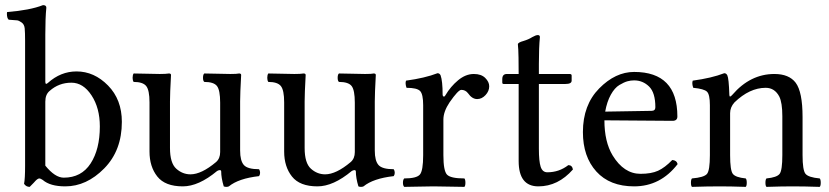

<svg xmlns="http://www.w3.org/2000/svg" viewBox="-20 -728 3239 750"><path d="M174 -373Q157 -359 157 -331V-81Q195 -34 229 -34Q298 -34 334 -89.5Q370 -145 370 -234Q370 -306 337.5 -355.5Q305 -405 259 -405Q210 -405 174 -373ZM167 -404Q217 -449 279 -449Q348 -449 402 -394Q456 -339 456 -252Q456 -140 387 -70Q318 0 235 0Q176 0 147 -25Q138 -31 134 -31Q128 -31 119 -22Q116 -18 96 2Q82 2 74 -10Q78 -29 78 -81V-569Q78 -601 76.5 -617Q75 -633 64 -640.5Q53 -648 47 -648.5Q41 -649 14 -651Q7 -657 7 -674Q7 -679 8 -681Q97 -688 148 -708Q161 -708 161 -698Q157 -658 157 -593V-409Q157 -395 167 -404Z M694 0Q625 0 594.5 -38.5Q564 -77 564 -136V-328Q564 -376 551 -392Q538 -408 502 -408Q498 -414 498 -424Q498 -435 502 -441Q519 -441 553.5 -440Q588 -439 604 -439Q628 -439 640 -441Q648 -441 648 -435Q644 -362 644 -332V-150Q644 -91 668.5 -69Q693 -47 724 -47Q767 -47 824 -95Q840 -109 840 -134V-327Q840 -376 827.5 -392Q815 -408 778 -408Q773 -412 773 -424Q773 -437 778 -441Q795 -441 829.5 -440Q864 -439 880 -439Q906 -439 914 -441Q922 -441 922 -435Q918 -362 918 -332V-140Q918 -100 932.5 -83.5Q947 -67 992 -67Q996 -61 996 -53Q996 -46 992 -40Q912 -31 874 0Q870 2 864 2Q858 2 854 0Q844 -33 844 -59Q843 -64 838 -63.5Q833 -63 828 -60Q756 0 694 0Z M1220 0Q1151 0 1120.5 -38.5Q1090 -77 1090 -136V-328Q1090 -376 1077 -392Q1064 -408 1028 -408Q1024 -414 1024 -424Q1024 -435 1028 -441Q1045 -441 1079.5 -440Q1114 -439 1130 -439Q1154 -439 1166 -441Q1174 -441 1174 -435Q1170 -362 1170 -332V-150Q1170 -91 1194.5 -69Q1219 -47 1250 -47Q1293 -47 1350 -95Q1366 -109 1366 -134V-327Q1366 -376 1353.5 -392Q1341 -408 1304 -408Q1299 -412 1299 -424Q1299 -437 1304 -441Q1321 -441 1355.5 -440Q1390 -439 1406 -439Q1432 -439 1440 -441Q1448 -441 1448 -435Q1444 -362 1444 -332V-140Q1444 -100 1458.5 -83.5Q1473 -67 1518 -67Q1522 -61 1522 -53Q1522 -46 1518 -40Q1438 -31 1400 0Q1396 2 1390 2Q1384 2 1380 0Q1370 -33 1370 -59Q1369 -64 1364 -63.5Q1359 -63 1354 -60Q1282 0 1220 0Z M1709 -358Q1709 -353 1712.5 -351Q1716 -349 1720 -356Q1740 -390 1769.5 -414.5Q1799 -439 1831 -439Q1860 -439 1875.5 -423.5Q1891 -408 1891 -391Q1891 -372 1876.5 -356.5Q1862 -341 1844 -341Q1824 -341 1808 -364Q1798 -377 1782 -377Q1770 -377 1736 -328Q1712 -292 1712 -261V-122Q1712 -61 1726 -46Q1740 -31 1794 -31Q1798 -27 1798 -14Q1798 -2 1794 2Q1777 2 1735.5 1Q1694 0 1673 0Q1652 0 1614 1Q1576 2 1559 2Q1554 -3 1554 -14Q1554 -26 1559 -31Q1607 -31 1620 -46Q1633 -61 1633 -122V-317Q1633 -360 1621 -372.5Q1609 -385 1568 -385Q1562 -402 1566 -413Q1640 -423 1689 -442Q1697 -442 1701 -434Q1709 -412 1709 -358Z M1960 -439H2006Q2006 -477 2005.5 -502Q2005 -527 2004.5 -534.5Q2004 -542 2003.5 -547Q2003 -552 2003 -555Q2003 -562 2025 -568Q2045 -574 2059 -583Q2073 -591 2081 -591Q2089 -591 2089 -583Q2085 -543 2085 -478V-439H2205Q2213 -439 2213 -433V-413Q2213 -400 2189 -400H2085V-147Q2085 -98 2092 -76.5Q2099 -55 2118 -55Q2164 -55 2200 -83Q2215 -83 2218 -66Q2160 0 2083 0Q2006 0 2006 -99V-400H1947Q1942 -400 1942 -406V-419Q1942 -439 1960 -439Z M2344 -292 2525 -295Q2540 -295 2540 -309Q2540 -366 2515.5 -390Q2491 -414 2457 -414Q2444 -414 2431 -410.5Q2418 -407 2399.5 -396Q2381 -385 2366 -358Q2351 -331 2344 -292ZM2457 0Q2362 0 2309.5 -58Q2257 -116 2257 -212Q2257 -318 2320.5 -382.5Q2384 -447 2457 -447Q2626 -447 2626 -273Q2626 -256 2607 -256L2341 -258Q2341 -174 2373 -121Q2417 -49 2482 -49Q2524 -49 2550.5 -61Q2577 -73 2606 -103Q2623 -102 2627 -87Q2560 0 2457 0Z M2841 -358Q2911 -439 3005 -439Q3062 -439 3088 -405Q3115 -369 3115 -271V-122Q3115 -63 3126.5 -49Q3138 -35 3182 -31Q3186 -27 3186 -14Q3186 -2 3182 2Q3122 0 3076 0Q3034 0 2974 2Q2970 -2 2970 -14Q2970 -27 2974 -31Q3015 -35 3025.5 -49Q3036 -63 3036 -122V-274Q3036 -327 3024 -351Q3006 -385 2971 -385Q2908 -385 2849 -328Q2832 -309 2832 -286V-122Q2832 -63 2842.5 -49Q2853 -35 2893 -31Q2897 -27 2897 -14Q2897 -2 2893 2Q2833 0 2793 0Q2743 0 2683 2Q2679 -2 2679 -14Q2679 -27 2683 -31Q2730 -35 2741.5 -48.5Q2753 -62 2753 -122V-317Q2753 -359 2741.5 -370Q2730 -381 2688 -385Q2682 -402 2686 -413Q2760 -423 2809 -442Q2817 -442 2821 -434Q2827 -422 2829 -358Q2829 -344 2841 -358Z"/></svg>

Font: Fedorovsk Unicode
Style: Medium
Weight: 500
Designer: Aleksandr Andreev and Nikita Simmons
Version: Version 3.2